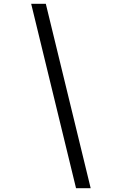

<svg xmlns="http://www.w3.org/2000/svg" viewBox="-20 -820 640 1010"><path d="M221 -800 457 170H380L144 -800Z"/></svg>

Font: Bentinck
Style: Regular
Weight: 400
Designer: Jörg Drees
Foundry: Jörg Drees
Version: Version 1.000; ttfautohint (v1.8.4.7-5d5b)